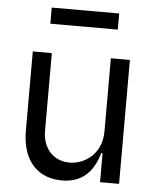

<svg xmlns="http://www.w3.org/2000/svg" viewBox="-53 -789 684 842"><g transform="rotate(5 288.5 -368.5)"><path d="M140.6 -744.3V-673.3H437.5V-744.3ZM250.7 7.1C332.7 7.1 386.7 -36.9 412.6 -127.8H418.3V0H502.1V-545.5H418.3V-223C418 -120.7 339.8 -73.9 277.7 -73.9C207.7 -73.9 158 -125 158.4 -204.5V-545.5H74.6V-198.9C74.2 -59.7 148.1 7.1 250.7 7.1Z"/></g></svg>

Font: Riot Sans 2.0
Style: Regular
Weight: 400
Designer: Rasmus Andersson
Foundry: rsms
Version: Version 3.006;hotconv 1.0.109;makeotfexe 2.5.65596